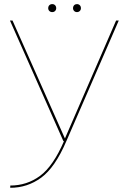

<svg xmlns="http://www.w3.org/2000/svg" viewBox="-20 -688 644 936"><path d="M289 0H303.5L559 -588H546L297 -14H296L41 -588H28.5ZM30 227.5Q113.5 227.5 181 178Q248.5 128.5 303.5 0H292Q239 122.5 175 169.5Q111 216.5 30 216.5ZM235 -629Q243 -629 248.5 -634.5Q254 -640 254 -648Q254 -657 248.5 -662.5Q243 -668 235 -668Q226 -668 220.5 -662.5Q215 -657 215 -648Q215 -640 220.5 -634.5Q226 -629 235 -629ZM355 -629Q363.5 -629 369 -634.5Q374.5 -640 374.5 -648Q374.5 -657 369 -662.5Q363.5 -668 355 -668Q347 -668 341.5 -662.5Q336 -657 336 -648Q336 -640 341.5 -634.5Q347 -629 355 -629Z"/></svg>

Font: Anybody Expanded Thin
Style: Regular
Weight: 250
Width: 7
Version: Version 1.113;gftools[0.9.25]